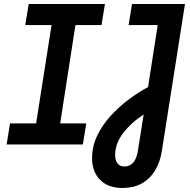

<svg xmlns="http://www.w3.org/2000/svg" viewBox="-20 -720 946 957"><path d="M13 0 30 -105H160L237 -595H106L123 -700H503L486 -595H356L280 -105H410L393 0ZM591 217Q519 217 479 176.5Q439 136 439 68Q439 9 464.5 -44Q490 -97 531.5 -142.5Q573 -188 622 -224.5Q671 -261 718 -286L766 -595H621L638 -700H902L787 31Q778 90 751.5 132Q725 174 684.5 195.5Q644 217 591 217ZM600 110Q617 110 631 101.5Q645 93 654 75.5Q663 58 667 33L696 -149Q666 -130 640.5 -107Q615 -84 595.5 -59Q576 -34 565 -6Q554 22 554 52Q554 81 566.5 95.5Q579 110 600 110Z"/></svg>

Font: MuseoModerno Thin Medium
Style: Italic
Weight: 500
Italic angle: -9°
Version: Version 1.003